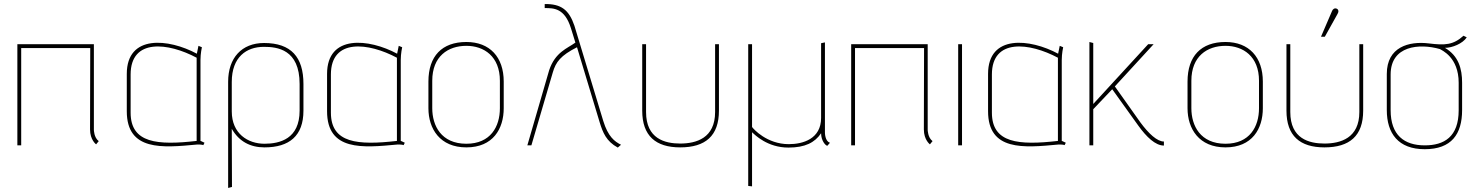

<svg xmlns="http://www.w3.org/2000/svg" viewBox="-20 -720 7324 951"><path d="M469 -21C445 -39 445 -77 445 -77V-501H66V0H85V-482H427L426 -79C426 -27 456 -5 456 -5Z M954 -22C761 0 627 -10 627 -162V-351C627 -532 814 -509 954 -434ZM993 -13C980 -20 973 -22 973 -22V-423C973 -455 980 -486 980 -486L963 -493L955 -454C816 -529 608 -551 608 -354V-169C608 29 785 12 955 -4C968 -5 985 -3 987 -1Z M1464 -172C1464 -32 1366 -8 1290 -8C1208 -8 1128 -58 1128 -168V-314C1128 -438 1201 -488 1287 -488C1353 -488 1464 -476 1464 -304ZM1129 206 1128 -82C1164 -19 1220 10 1290 10C1413 10 1483 -47 1483 -172V-304C1483 -437 1422 -507 1288 -507C1177 -507 1110 -433 1110 -315V211Z M1946 -22C1753 0 1619 -10 1619 -162V-351C1619 -532 1806 -509 1946 -434ZM1985 -13C1972 -20 1965 -22 1965 -22V-423C1965 -455 1972 -486 1972 -486L1955 -493L1947 -454C1808 -529 1600 -551 1600 -354V-169C1600 29 1777 12 1947 -4C1960 -5 1977 -3 1979 -1Z M2456 -184C2456 -93 2410 -8 2290 -8C2165 -8 2121 -98 2121 -184V-320C2121 -441 2199 -493 2290 -493C2377 -493 2456 -441 2456 -320ZM2475 -316C2475 -437 2406 -512 2290 -512C2169 -512 2102 -442 2102 -316V-184C2102 -82 2159 10 2290 10C2422 10 2475 -82 2475 -184Z M3056 -3C3024 -19 2992 -43 2968 -121L2825 -593C2798 -672 2759 -701 2678 -700V-680C2723 -680 2777 -680 2808 -580L2830 -509C2790 -480 2730 -462 2700 -372L2592 0H2612L2718 -361C2733 -413 2757 -445 2838 -486L2950 -115C2966 -63 2983 -20 3040 11Z M3522 -165C3522 -36 3429 -9 3349 -9C3273 -9 3180 -33 3180 -165V-501H3161V-172C3161 -47 3228 10 3349 10C3474 10 3541 -47 3541 -172V-501H3522Z M4091 -13C4066 -20 4066 -63 4066 -63V-510L4047 -506V-136C4047 -32 3957 -6 3887 -6C3778 -6 3711 -82 3705 -91V-501H3686V201L3705 203V-65C3719 -52 3781 11 3885 11C3968 11 4016 -14 4047 -60C4047 -22 4070 2 4078 2Z M4599 -21C4575 -39 4575 -77 4575 -77V-501H4196V0H4215V-482H4557L4556 -79C4556 -27 4586 -5 4586 -5Z M4745 0V-501H4726V0Z M5220 -22C5027 0 4893 -10 4893 -162V-351C4893 -532 5080 -509 5220 -434ZM5259 -13C5246 -20 5239 -22 5239 -22V-423C5239 -455 5246 -486 5246 -486L5229 -493L5221 -454C5082 -529 4874 -551 4874 -354V-169C4874 29 5051 12 5221 -4C5234 -5 5251 -3 5253 -1Z M5745 -19C5711 -19 5669 -59 5629 -113L5502 -292L5694 -501H5667L5395 -205V-507L5376 -512V0H5395V-179L5489 -278L5618 -98C5659 -41 5703 1 5745 1Z M6216 -184C6216 -93 6170 -8 6050 -8C5925 -8 5881 -98 5881 -184V-320C5881 -441 5959 -493 6050 -493C6137 -493 6216 -441 6216 -320ZM6235 -316C6235 -437 6166 -512 6050 -512C5929 -512 5862 -442 5862 -316V-184C5862 -82 5919 10 6050 10C6182 10 6235 -82 6235 -184Z M6713 -165C6713 -36 6620 -9 6540 -9C6464 -9 6371 -33 6371 -165V-501H6352V-172C6352 -47 6419 10 6540 10C6665 10 6732 -47 6732 -172V-501H6713ZM6542 -538 6605 -651C6612 -662 6610 -673 6601 -677C6589 -682 6581 -673 6578 -666L6523 -538Z M7205 -174C7205 -42 7133 0 7037 0C6935 0 6868 -51 6868 -174V-351C6868 -494 7010 -506 7112 -477C7121 -471 7205 -437 7205 -310ZM7222 -310C7222 -379 7205 -443 7137 -483C7173 -483 7225 -504 7245 -535L7229 -543C7178 -497 7137 -495 7057 -505C6958 -517 6849 -487 6849 -354V-175C6849 -59 6906 19 7037 19C7169 19 7222 -55 7222 -175Z"/></svg>

Font: Advent Pro
Style: Thin
Weight: 100
Designer: Andreas Kalpakidis
Foundry: Andreas Kalpakidis
Version: Version 2.002 2007